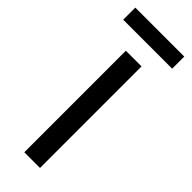

<svg xmlns="http://www.w3.org/2000/svg" viewBox="-247 -697 718 718"><g transform="rotate(45 111.5 -338.0)"><path d="M241 -676H-18V-612H241ZM154 0V-537H71V0Z"/></g></svg>

Font: Noto Sans Khmer UI Condensed
Style: Regular
Weight: 400
Width: 3
Designer: Danh Hong and the Monotype Design Team
Foundry: Monotype Imaging Inc.
Version: Version 2.002